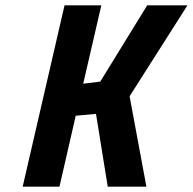

<svg xmlns="http://www.w3.org/2000/svg" viewBox="-20 -700 723 720"><path d="M222 -680H360L292 -386L356 -394L532 -680H683L466 -339L529 0H384L340 -273L264 -266L203 0H65Z"/></svg>

Font: Cairo
Style: Bold Italic
Weight: 700
Italic angle: -13°
Designer: Mohamed Gaber, Accademia di Belle Arti di Urbino and others
Foundry: Kief Type Foundry, Accademia di Belle Arti di Urbino and others
Version: Version 3.011